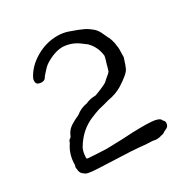

<svg xmlns="http://www.w3.org/2000/svg" viewBox="-158 -785 901 935"><g transform="rotate(-30 293.0 -318.0)"><path d="M460 21Q452.6 21 444.8 19.5L438.5 18.1L419.9 17.1Q401.9 17.1 369.6 13.2Q334 9.3 244.6 6.3Q108.4 1.5 93.8 -2.4Q75.2 -3.9 63.5 -15.6L59.6 -18.6Q49.8 -26.4 48.3 -47.4Q47.9 -53.2 46.9 -57.6L50.3 -70.8Q50.3 -129.4 82.5 -175.3Q85.4 -189 93.8 -192.9Q100.1 -195.8 105 -209Q115.7 -232.4 138.4 -246.8Q161.1 -261.2 186.5 -272Q214.8 -295.4 251 -300.8Q274.9 -312.5 306.2 -312.5Q350.1 -328.1 377.9 -343.8Q389.6 -355.5 404.8 -367.7Q412.6 -373.5 419.4 -381.8L426.8 -405.8Q428.7 -415.5 433.6 -430.2Q438.5 -444.8 440.9 -458.5Q435.5 -510.3 399.4 -546.4L370.6 -567.9Q332.5 -595.2 285.6 -597.7Q239.3 -597.7 185.5 -563.5Q169.4 -552.2 154.8 -534.7L141.6 -520L140.6 -518.6Q137.2 -512.7 133.3 -507.8Q126 -499 111.8 -499Q106 -499 100.6 -500.5Q95.2 -502 93 -502.7Q90.8 -503.4 88.4 -505.6Q85.9 -507.8 84.2 -512.2Q82.5 -516.6 82.5 -522Q82.5 -530.8 85.4 -537.6Q111.3 -589.8 168.7 -623.5Q226.1 -657.2 289.6 -657.2Q322.8 -657.2 352.1 -646.5L368.2 -640.6Q391.6 -632.8 415 -622.1Q435.1 -614.3 460.9 -592.8Q474.6 -581.1 483.4 -564Q492.2 -546.9 499.5 -529.8Q513.7 -505.9 517.6 -468.3Q519.5 -459.5 519.5 -451.2Q519.5 -443.4 519 -433.1Q518.6 -422.9 518.6 -406.2L515.6 -396.5Q507.3 -368.7 499 -350.6Q489.3 -328.6 429.2 -290.5Q395.5 -269.5 349.1 -261.7H348.6Q321.3 -253.4 288.1 -246.1Q266.1 -238.8 241.2 -228.5Q168 -198.7 125 -124Q115.7 -104 114.7 -76.7Q114.7 -73.2 114.3 -70.3Q117.2 -67.4 119.1 -66.4Q155.8 -63.5 222.7 -60.5L310.1 -63Q380.4 -67.4 420.9 -67.4Q490.7 -67.4 506.3 -61Q525.4 -56.6 529.3 -43H529.8V-42.5Q538.1 -36.1 538.1 -26.4Q538.1 -8.8 525.9 -1.5Q520 1 514.6 3.9Q514.2 3.9 514.2 4.4L509.3 6.3Q498 15.6 488.8 15.6Q474.1 21 460 21Z"/></g></svg>

Font: X Typewriter
Style: Regular
Weight: 400
Monospace: yes
Designer: GGBot
Version: 0.50